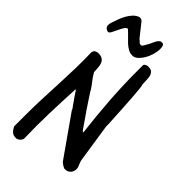

<svg xmlns="http://www.w3.org/2000/svg" viewBox="-291 -960 1010 1010"><g transform="rotate(45 214.5 -455.0)"><path d="M22.5 -122.1Q22.5 -181.6 24.9 -241.7Q27.3 -301.8 30.3 -361.8Q33.2 -421.9 34.7 -481.9Q36.1 -542 34.2 -601.6Q37.1 -612.3 44.9 -617.7Q52.7 -623 63.5 -623Q84 -623 94.7 -615.7Q105.5 -608.4 110.4 -595.7Q115.2 -583 116.2 -567.4Q117.2 -551.8 118.2 -536.1Q129.9 -514.6 146 -494.6Q162.1 -474.6 174.8 -454.1Q174.8 -453.1 176.3 -449.7Q177.7 -446.3 178.7 -446.3Q184.6 -437.5 193.8 -423.3Q203.1 -409.2 211.9 -396Q220.7 -382.8 227.1 -373Q233.4 -363.3 233.4 -363.3L237.3 -358.4L293.9 -276.4Q297.9 -272.5 300.8 -272.5H302.7Q290 -376 282.2 -483.9Q274.4 -591.8 274.4 -697.3V-746.1Q282.2 -758.8 300.8 -758.8Q319.3 -758.8 328.1 -750Q336.9 -741.2 339.8 -728Q342.8 -714.8 342.8 -699.7Q342.8 -684.6 343.8 -671.9Q343.8 -670.9 344.7 -668.5Q345.7 -666 347.2 -657.7Q348.6 -649.4 350.1 -632.3Q351.6 -615.2 354 -585Q356.4 -554.7 358.9 -508.8Q361.3 -462.9 365.2 -396.5V-378.9L398.4 -161.1Q399.4 -153.3 406.7 -137.2Q414.1 -121.1 414.1 -112.3Q414.1 -91.8 402.3 -79.1Q390.6 -66.4 369.1 -66.4Q366.2 -66.4 361.3 -68.8Q356.4 -71.3 351.6 -74.2Q346.7 -77.1 342.3 -80.6Q337.9 -84 335.9 -85.9L178.7 -309.6Q177.7 -309.6 176.8 -313Q175.8 -316.4 174.8 -318.4Q168.9 -327.1 159.2 -340.3Q149.4 -353.5 140.6 -366.7Q131.8 -379.9 125 -389.6Q118.2 -399.4 118.2 -400.4L113.3 -404.3Q108.4 -311.5 105.5 -217.3Q102.5 -123 105.5 -29.3Q103.5 -17.6 93.3 -8.8Q83 0 72.3 0Q52.7 0 41.5 -10.3Q30.3 -20.5 22.5 -37.1ZM-4.9 -762.7Q-4.9 -767.6 -4.4 -771Q-3.9 -774.4 -2.9 -779.3Q3.9 -799.8 11.2 -820.3Q18.6 -840.8 28.8 -858.9Q39.1 -877 52.2 -890.6Q65.4 -904.3 83 -910.2Q89.8 -910.2 95.7 -908.7Q101.6 -907.2 107.4 -899.4L163.1 -829.1Q170.9 -824.2 176.3 -817.4Q181.6 -810.5 191.4 -810.5Q198.2 -810.5 204.1 -821.3Q210 -832 212.9 -836.9Q218.8 -845.7 223.1 -856.4Q227.5 -867.2 232.9 -877Q238.3 -886.7 244.6 -893.1Q251 -899.4 260.7 -899.4Q271.5 -899.4 274.9 -890.6Q278.3 -881.8 278.3 -868.2Q278.3 -847.7 271.5 -824.7Q264.6 -801.8 253.4 -783.2Q242.2 -764.6 228.5 -752.4Q214.8 -740.2 200.2 -740.2Q182.6 -739.3 167 -748Q151.4 -756.8 137.2 -770Q123 -783.2 109.4 -797.9Q95.7 -812.5 83 -823.2Q73.2 -823.2 64.9 -809.6Q56.6 -795.9 49.3 -779.8Q42 -763.7 34.7 -750.5Q27.3 -737.3 20.5 -737.3Q13.7 -737.3 4.4 -744.1Q-4.9 -751 -4.9 -762.7Z"/></g></svg>

Font: Covered By Your Grace
Style: Regular
Weight: 400
Designer: Kimberly Geswein
Foundry: Kimberly Geswein
Version: Version 1.0